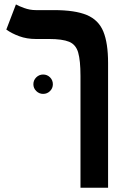

<svg xmlns="http://www.w3.org/2000/svg" viewBox="-20 -632 626 876"><path d="M473.1 -344.7V224.6H347.2V-285.2Q347.2 -356 336.7 -392.3Q326.2 -428.7 295.4 -441.4Q264.6 -454.1 203.6 -454.1H143.6Q102.1 -454.1 67.6 -466.8Q33.2 -479.5 8.8 -497.1L52.7 -611.8Q64 -605 90.1 -595.5Q116.2 -585.9 143.1 -585.9H226.6Q322.3 -585.9 376 -563.5Q429.7 -541 451.4 -488.3Q473.1 -435.5 473.1 -344.7ZM176.8 -203.6Q158.7 -203.6 145.5 -216.6Q132.3 -229.5 132.3 -247.6Q132.3 -266.1 145.5 -279.1Q158.7 -292 176.8 -292Q195.3 -292 208.3 -279.1Q221.2 -266.1 221.2 -247.6Q221.2 -229.5 208.3 -216.6Q195.3 -203.6 176.8 -203.6Z"/></svg>

Font: Cascadia Code NF
Style: Bold
Weight: 700
Monospace: yes
Designer: Aaron Bell
Foundry: Saja Typeworks
Version: Version 2404.023; ttfautohint (v1.8.4)